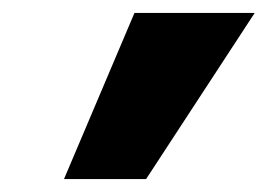

<svg xmlns="http://www.w3.org/2000/svg" viewBox="-20 -678 414 297"><path d="M79 -401 188 -658H374L206 -401Z"/></svg>

Font: Ysabeau Black
Style: Italic
Weight: 900
Italic angle: -12°
Version: Version 2.000;gftools[0.9.27.dev2+g8671c4b]